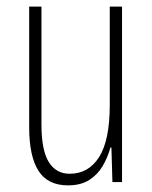

<svg xmlns="http://www.w3.org/2000/svg" viewBox="-20 -549 458 579"><path d="M348 -529V0H319L316 -104H313Q305 -75 290 -49Q275 -23 249.5 -6.5Q224 10 185 10Q124 10 96 -34Q68 -78 68 -165V-529H105V-174Q105 -96 127 -60.5Q149 -25 190 -25Q247 -25 279 -75.5Q311 -126 311 -233V-529Z"/></svg>

Font: Noto Sans Myanmar UI ExtraCondensed ExtraLight
Style: Regular
Weight: 200
Width: 2
Designer: Monotype Design Team
Foundry: Monotype Imaging Inc.
Version: Version 2.103; ttfautohint (v1.8.4.7-5d5b)